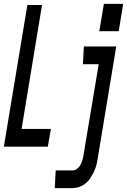

<svg xmlns="http://www.w3.org/2000/svg" viewBox="-32 -761 659 996"><path d="M483 -599 507 -741H607L584 -599ZM-12 0 110 -735H186L80 -92H232L216 0ZM252 215 257 123H345Q357 123 368 114.5Q379 106 385.5 94Q392 82 395.5 70Q399 58 401 45L480 -428H398L403 -520H571L475 60Q473 74 470 87.5Q467 101 462 114Q457 127 450.5 139.5Q444 152 436 164Q428 176 417 186Q406 196 393.5 202.5Q381 209 367.5 212Q354 215 340 215Z"/></svg>

Font: Iosevka SS04 SmBd Ex Obl
Style: Regular
Weight: 600
Width: 7
Italic angle: -9°
Monospace: yes
Designer: Belleve Invis
Foundry: Belleve Invis
Version: Version 19.0.0; ttfautohint (v1.8.4)